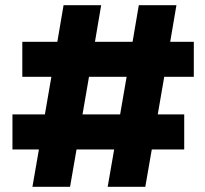

<svg xmlns="http://www.w3.org/2000/svg" viewBox="-20 -720 791 740"><path d="M420 -144H275L250 0H105L130 -144H28V-279H153L178 -424H66V-559H201L225 -700H370L346 -559H491L515 -700H660L636 -559H727V-424H613L588 -279H690V-144H565L540 0H395ZM443 -279 468 -424H323L298 -279Z"/></svg>

Font: Lexend Exa HM Xlight
Style: Bold
Weight: 700
Designer: Bonnie Shaver-Troup, Thomas Jockin, Octavio Pardo
Foundry: Lexend
Version: Version 1.091